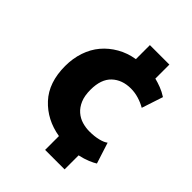

<svg xmlns="http://www.w3.org/2000/svg" viewBox="-165 -597 697 697"><g transform="rotate(45 184.0 -248.0)"><path d="M291 -517V-445Q307 -441 324 -434.5Q341 -428 358 -417L331 -335Q314 -345 294 -351Q274 -357 254 -357Q209 -357 181 -330.5Q153 -304 153 -250Q153 -219 162 -198Q171 -177 186 -164Q201 -151 219.5 -145.5Q238 -140 257 -140Q283 -140 303 -145Q323 -150 333 -158L359 -77Q350 -71 332 -63.5Q314 -56 291 -51V21H191V-50Q119 -62 73 -111.5Q27 -161 27 -246Q27 -285 38.5 -319Q50 -353 71.5 -378.5Q93 -404 123.5 -421.5Q154 -439 191 -445V-517Z"/></g></svg>

Font: Mukta Malar ExtraBold
Style: Regular
Weight: 800
Designer: Aadarsh Rajan, Girish Dalvi, Yashodeep Gholap
Foundry: Ek Type
Version: Version 2.538;PS 1.000;hotconv 16.6.51;makeotf.lib2.5.65220;